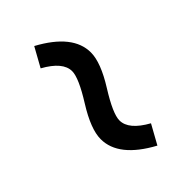

<svg xmlns="http://www.w3.org/2000/svg" viewBox="-5 -587 529 529"><g transform="rotate(45 259.0 -323.0)"><path d="M353 -248Q314 -248 252.5 -286.5Q191 -325 165 -325Q129 -325 98 -269L42 -300Q95 -398 165 -398Q204 -398 265.5 -359.5Q327 -321 353 -321Q389 -321 420 -377L476 -346Q423 -248 353 -248Z"/></g></svg>

Font: Imprima
Style: Regular
Weight: 400
Version: Version 1.001